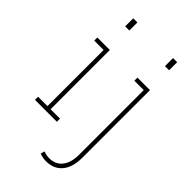

<svg xmlns="http://www.w3.org/2000/svg" viewBox="-289 -850 1150 1150"><g transform="rotate(45 286.0 -274.5)"><path d="M43.5 0V-26.4H123V-502H43.5V-528.3H149.4V-26.4H229V0ZM114.3 -693.4V-761.7H149.4V-693.4ZM350.1 213.4Q335.4 213.4 322.8 210.9Q310.1 208.5 295.4 203.6L301.8 178.2Q310.5 181.2 324 184.1Q337.4 187 350.1 187Q403.8 187 433.3 149.7Q462.9 112.3 462.9 43.5V-502H383.3V-528.3H489.3V43.5Q489.3 125 452.6 169.2Q416 213.4 350.1 213.4ZM451.2 -693.4V-761.7H486.3V-693.4Z"/></g></svg>

Font: Roboto Slab LO Thin
Style: Regular
Weight: 250
Designer: Google
Version: Version 2.00;September 28, 2018;FontCreator 11.5.0.2427 64-b